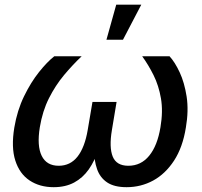

<svg xmlns="http://www.w3.org/2000/svg" viewBox="-20 -777 849 805"><path d="M205.1 7.8Q146.5 7.8 104.2 -20.3Q62 -48.3 44.2 -103.8Q26.4 -159.2 40 -242.2Q52.2 -314.5 80.8 -373.3Q109.4 -432.1 143.6 -474.9Q177.7 -517.6 207.5 -541H322.3Q284.7 -505.4 248.5 -462.2Q212.4 -418.9 185.3 -365.2Q158.2 -311.5 147 -243.7Q134.3 -165.5 154.8 -123.8Q175.3 -82 226.1 -82Q274.9 -82 305.2 -120.6Q335.4 -159.2 347.7 -231.9L367.7 -349.6H468.8L449.2 -231.9Q437 -159.2 452.6 -120.6Q468.3 -82 518.1 -82Q571.3 -82 605.7 -124.3Q640.1 -166.5 652.8 -243.7Q664.1 -310.5 654.8 -364.5Q645.5 -418.5 623.8 -461.9Q602.1 -505.4 576.2 -541H690.9Q713.4 -516.6 733.4 -473.6Q753.4 -430.7 762.5 -372.1Q771.5 -313.5 759.3 -242.2Q746.1 -159.2 709.7 -103.5Q673.3 -47.9 622.1 -20Q570.8 7.8 510.7 7.8Q459 7.8 429.2 -12.2Q399.4 -32.2 387 -67.9Q374.5 -103.5 374.5 -149.4H392.1Q377 -102.1 352.1 -66.7Q327.1 -31.2 290.8 -11.7Q254.4 7.8 205.1 7.8ZM426.3 -610.4 467.3 -757.3H572.3L495.6 -610.4Z"/></svg>

Font: Inter 17pt Medium
Style: Italic
Weight: 500
Italic angle: -9.3988°
Version: Version 4.001;git-66647c0bb